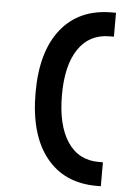

<svg xmlns="http://www.w3.org/2000/svg" viewBox="-59 -837 705 980"><g transform="rotate(5 293.0 -346.5)"><path d="M473.6 97.7Q306.4 97.7 214 -19.3Q121.6 -136.2 121.6 -349.6Q121.6 -560.1 214 -675.5Q306.4 -791 473.6 -791H495.1V-668.5H473.6Q369.6 -668.5 313.2 -585Q256.8 -501.5 256.8 -349.7Q256.8 -195.2 313.2 -110.1Q369.6 -24.9 473.6 -24.9H495.1V97.7Z"/></g></svg>

Font: Cascadia Mono
Style: Regular
Weight: 400
Monospace: yes
Designer: Aaron Bell
Foundry: Saja Typeworks
Version: Version 2102.003